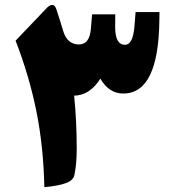

<svg xmlns="http://www.w3.org/2000/svg" viewBox="-20 -772 716 793"><path d="M286.1 -377Q296.9 -273.4 296.9 -156.7Q296.9 -94.7 287.1 -48.3Q282.7 -26.9 251.2 -15.4Q219.7 -3.9 163.1 1Q159.7 -165.5 130.6 -310.8Q101.6 -456.1 44.4 -604L175.8 -741.7Q202.6 -765.1 212.9 -733.4Q232.4 -674.3 240.7 -645Q257.3 -588.4 306.2 -588.4Q350.6 -588.4 355.5 -654.8L360.4 -712.9H456.1L455.6 -661.1Q455.6 -586.9 496.1 -586.9Q528.8 -586.9 535.2 -662.1L540 -722.2H638.7L638.2 -688.5Q634.8 -385.7 489.3 -385.7Q429.7 -385.7 394.5 -447.3Q356 -385.7 299.8 -377.9Q291 -377 286.1 -377Z"/></svg>

Font: Sahel Black FD
Style: Black-FD
Weight: 900
Foundry: Saber Rastikerdar (saber.rastikerdar@gmail.com)
Version: Version 3.3.1